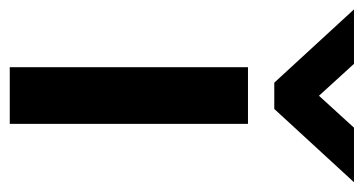

<svg xmlns="http://www.w3.org/2000/svg" viewBox="-258 -562 762 403"><g transform="rotate(90 123.5 -361.0)"><path d="M96 -555.2 -57.8 -722.5H56.5L123.5 -649L190.5 -722.5H305L151.2 -555.2ZM63.5 -500H182.5V0H63.5Z"/></g></svg>

Font: Haskoy
Style: Regular
Weight: 400
Designer: Ertekin Erdin
Foundry: Ertekin Erdin
Version: Version 1.500